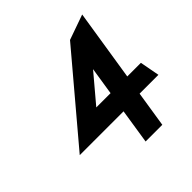

<svg xmlns="http://www.w3.org/2000/svg" viewBox="-160 -712 837 837"><g transform="rotate(-45 258.0 -293.5)"><path d="M26 -161H296L271 0H374L400 -166H516L499 -257H415L467 -587L351 -546ZM224 -257 332 -385 312 -257Z"/></g></svg>

Font: Charger Sport
Style: BlkExtObl
Weight: 900
Designer: Jasper
Foundry: Cannot Into Space Fonts
Version: Version 1.1